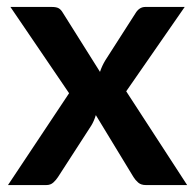

<svg xmlns="http://www.w3.org/2000/svg" viewBox="-20 -533 562 553"><path d="M519 0H400Q386.5 0 378.2 -7Q370 -14 364.5 -23L256 -201.5Q253.5 -193 250.2 -185.5Q247 -178 243 -171.5L147 -23Q141.5 -14.5 133.5 -7.2Q125.5 0 113.5 0H3L179 -264.5L10 -513H129Q142.5 -513 149 -509.2Q155.5 -505.5 160.5 -497L268 -326Q273.5 -343 283.5 -359.5L370 -494.5Q381 -513 398.5 -513H512L343.5 -270Z"/></svg>

Font: Lato 2
Style: Bold
Weight: 700
Designer: Lukasz Dziedzic with Adam Twardoch and Botio Nikoltchev
Foundry: tyPoland Lukasz Dziedzic
Version: Version 2.015; 2015-08-06; http://www.latofonts.com/